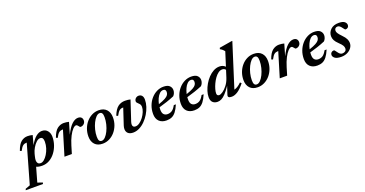

<svg xmlns="http://www.w3.org/2000/svg" viewBox="-130 -1559 5052 2657"><g transform="rotate(-20 2396.5 -230.0)"><path d="M171.5 233.5 164.5 253H-89L-82 233.5L-13 208L149.5 -362H144.5Q116 -362 93.8 -346Q71.5 -330 43.5 -277L21 -286.5Q52.5 -376.5 95 -409.5Q137.5 -442.5 188 -442.5Q208.5 -442.5 225.5 -440Q242.5 -437.5 263 -432.5L226 -297Q269 -372.5 312.5 -407.5Q356 -442.5 399.5 -442.5Q452.5 -442.5 482 -406.5Q511.5 -370.5 511.5 -316Q511.5 -255.5 491.5 -197Q471.5 -138.5 435.5 -91.2Q399.5 -44 350.5 -16Q301.5 12 243 12Q193 12 157.5 -3.5L97.5 208ZM191.5 -149Q186 -127 184 -112.5Q182 -98 182 -88.5Q182 -61.5 194.8 -45.2Q207.5 -29 236 -29Q260.5 -29 287.2 -51.2Q314 -73.5 337.5 -111.2Q361 -149 375.5 -195.2Q390 -241.5 390 -289.5Q390 -323 379.2 -339.8Q368.5 -356.5 343 -356.5Q316 -356.5 286.8 -329.8Q257.5 -303 233.8 -262.2Q210 -221.5 199.5 -180.5Z M683 -362H675.5Q647 -362 624.8 -346Q602.5 -330 575 -277L552 -286.5Q583.5 -376 627 -409Q670.5 -442 721.5 -442Q742.5 -442 759.8 -439.5Q777 -437 797.5 -432L747.5 -261Q796 -359 842 -400.8Q888 -442.5 931.5 -442.5Q964.5 -442.5 980.8 -425.5Q997 -408.5 997 -381.5Q997 -351 975.5 -331.2Q954 -311.5 925 -311.5Q915 -311.5 901.5 -332Q887 -353.5 870.5 -353.5Q850 -353.5 822.5 -324.8Q795 -296 767 -241.8Q739 -187.5 716 -112L682.5 0H573.5Z M1235.5 -442.5Q1310 -442.5 1350.2 -399.2Q1390.5 -356 1390.5 -281.5Q1390.5 -222 1370.8 -169Q1351 -116 1316 -75.2Q1281 -34.5 1234.5 -11.2Q1188 12 1135 12Q1060.5 12 1020.2 -31.2Q980 -74.5 980 -148.5Q980 -208.5 999.8 -261.5Q1019.5 -314.5 1054.5 -355.2Q1089.5 -396 1135.8 -419.2Q1182 -442.5 1235.5 -442.5ZM1135 -30Q1161.5 -30 1187.8 -56.8Q1214 -83.5 1235.5 -127Q1257 -170.5 1269.8 -222.2Q1282.5 -274 1282.5 -323.5Q1282.5 -365 1271.2 -382.8Q1260 -400.5 1235.5 -400.5Q1209 -400.5 1182.8 -373.8Q1156.5 -347 1135 -303.2Q1113.5 -259.5 1100.8 -208Q1088 -156.5 1088 -106.5Q1088 -65.5 1099.2 -47.8Q1110.5 -30 1135 -30Z M1890.5 -361.5Q1890.5 -312 1873.8 -259.8Q1857 -207.5 1827.5 -159Q1798 -110.5 1759.2 -71.8Q1720.5 -33 1675.5 -10.5Q1630.5 12 1583 12Q1535.5 12 1509.5 -11.2Q1483.5 -34.5 1483.5 -75.5Q1483.5 -99 1492.5 -126.5L1570.5 -362H1563Q1535.5 -362 1513.8 -345.5Q1492 -329 1464.5 -277L1441 -287.5Q1475.5 -375 1520 -408.2Q1564.5 -441.5 1625 -441.5Q1649 -441.5 1668 -439Q1687 -436.5 1703.5 -432L1607.5 -142Q1599.5 -117.5 1599.5 -101Q1599.5 -57.5 1643 -57.5Q1672.5 -57.5 1703.5 -79.5Q1734.5 -101.5 1760.2 -136Q1786 -170.5 1802 -209.5Q1818 -248.5 1818 -282.5Q1818 -308.5 1803.8 -325.8Q1789.5 -343 1775.5 -355.2Q1761.5 -367.5 1761.5 -379Q1761.5 -407.5 1780.8 -425Q1800 -442.5 1825 -442.5Q1854.5 -442.5 1872.5 -422Q1890.5 -401.5 1890.5 -361.5Z M2270 -153.5Q2242.5 -89 2214.2 -53Q2186 -17 2152.5 -2.5Q2119 12 2075.5 12Q2006 12 1967 -26.8Q1928 -65.5 1928 -136Q1928 -201.5 1949.5 -257.5Q1971 -313.5 2007.8 -355Q2044.5 -396.5 2091.2 -419.5Q2138 -442.5 2188.5 -442.5Q2251.5 -442.5 2278.8 -415.5Q2306 -388.5 2306 -351.5Q2306 -329 2296.8 -306.8Q2287.5 -284.5 2272.5 -270.5Q2220.5 -248.5 2161.8 -228.8Q2103 -209 2043.5 -192.5Q2042 -175 2042 -158.5Q2042 -108 2062.8 -86.8Q2083.5 -65.5 2117.5 -65.5Q2154 -65.5 2182.8 -84Q2211.5 -102.5 2239.5 -153.5ZM2172 -400.5Q2142 -400.5 2117.8 -377Q2093.5 -353.5 2076.2 -315.8Q2059 -278 2050 -236Q2115.5 -258 2150 -277.2Q2184.5 -296.5 2197.2 -316.2Q2210 -336 2210 -358.5Q2210 -400.5 2172 -400.5Z M2679 -153.5Q2651.5 -89 2623.2 -53Q2595 -17 2561.5 -2.5Q2528 12 2484.5 12Q2415 12 2376 -26.8Q2337 -65.5 2337 -136Q2337 -201.5 2358.5 -257.5Q2380 -313.5 2416.8 -355Q2453.5 -396.5 2500.2 -419.5Q2547 -442.5 2597.5 -442.5Q2660.5 -442.5 2687.8 -415.5Q2715 -388.5 2715 -351.5Q2715 -329 2705.8 -306.8Q2696.5 -284.5 2681.5 -270.5Q2629.5 -248.5 2570.8 -228.8Q2512 -209 2452.5 -192.5Q2451 -175 2451 -158.5Q2451 -108 2471.8 -86.8Q2492.5 -65.5 2526.5 -65.5Q2563 -65.5 2591.8 -84Q2620.5 -102.5 2648.5 -153.5ZM2581 -400.5Q2551 -400.5 2526.8 -377Q2502.5 -353.5 2485.2 -315.8Q2468 -278 2459 -236Q2524.5 -258 2559 -277.2Q2593.5 -296.5 2606.2 -316.2Q2619 -336 2619 -358.5Q2619 -400.5 2581 -400.5Z M3225 -117Q3171 -49 3124.2 -18.5Q3077.5 12 3035 12Q2970 12 2985 -32.5L3024.5 -153Q2980 -87 2946 -51.5Q2912 -16 2883.5 -2.2Q2855 11.5 2827 11.5Q2783.5 11.5 2756.5 -13.5Q2729.5 -38.5 2729.5 -91.5Q2729.5 -132.5 2744.2 -179.8Q2759 -227 2785.5 -273Q2812 -319 2847.8 -356.8Q2883.5 -394.5 2925.8 -417.2Q2968 -440 3014 -440Q3066 -440 3099 -406L3164 -610.5Q3139 -644 3103 -662.5L3109 -681.5L3289.5 -711.5H3304.5L3100.5 -68Q3151 -79 3207 -135ZM2845 -105.5Q2845 -68.5 2879 -68.5Q2900.5 -68.5 2934 -91.8Q2967.5 -115 3000.2 -158Q3033 -201 3052.5 -260L3086 -365Q3079 -375 3066.8 -382Q3054.5 -389 3036.5 -389Q3006 -389 2977.8 -368Q2949.5 -347 2925.2 -313.2Q2901 -279.5 2883 -240.8Q2865 -202 2855 -166.2Q2845 -130.5 2845 -105.5Z M3519 -442.5Q3593.5 -442.5 3633.8 -399.2Q3674 -356 3674 -281.5Q3674 -222 3654.2 -169Q3634.5 -116 3599.5 -75.2Q3564.5 -34.5 3518 -11.2Q3471.5 12 3418.5 12Q3344 12 3303.8 -31.2Q3263.5 -74.5 3263.5 -148.5Q3263.5 -208.5 3283.2 -261.5Q3303 -314.5 3338 -355.2Q3373 -396 3419.2 -419.2Q3465.5 -442.5 3519 -442.5ZM3418.5 -30Q3445 -30 3471.2 -56.8Q3497.5 -83.5 3519 -127Q3540.5 -170.5 3553.2 -222.2Q3566 -274 3566 -323.5Q3566 -365 3554.8 -382.8Q3543.5 -400.5 3519 -400.5Q3492.5 -400.5 3466.2 -373.8Q3440 -347 3418.5 -303.2Q3397 -259.5 3384.2 -208Q3371.5 -156.5 3371.5 -106.5Q3371.5 -65.5 3382.8 -47.8Q3394 -30 3418.5 -30Z M3853.5 -362H3846Q3817.5 -362 3795.2 -346Q3773 -330 3745.5 -277L3722.5 -286.5Q3754 -376 3797.5 -409Q3841 -442 3892 -442Q3913 -442 3930.2 -439.5Q3947.5 -437 3968 -432L3918 -261Q3966.5 -359 4012.5 -400.8Q4058.5 -442.5 4102 -442.5Q4135 -442.5 4151.2 -425.5Q4167.5 -408.5 4167.5 -381.5Q4167.5 -351 4146 -331.2Q4124.5 -311.5 4095.5 -311.5Q4085.5 -311.5 4072 -332Q4057.5 -353.5 4041 -353.5Q4020.5 -353.5 3993 -324.8Q3965.5 -296 3937.5 -241.8Q3909.5 -187.5 3886.5 -112L3853 0H3744Z M4490 -153.5Q4462.5 -89 4434.2 -53Q4406 -17 4372.5 -2.5Q4339 12 4295.5 12Q4226 12 4187 -26.8Q4148 -65.5 4148 -136Q4148 -201.5 4169.5 -257.5Q4191 -313.5 4227.8 -355Q4264.5 -396.5 4311.2 -419.5Q4358 -442.5 4408.5 -442.5Q4471.5 -442.5 4498.8 -415.5Q4526 -388.5 4526 -351.5Q4526 -329 4516.8 -306.8Q4507.5 -284.5 4492.5 -270.5Q4440.5 -248.5 4381.8 -228.8Q4323 -209 4263.5 -192.5Q4262 -175 4262 -158.5Q4262 -108 4282.8 -86.8Q4303.5 -65.5 4337.5 -65.5Q4374 -65.5 4402.8 -84Q4431.5 -102.5 4459.5 -153.5ZM4392 -400.5Q4362 -400.5 4337.8 -377Q4313.5 -353.5 4296.2 -315.8Q4279 -278 4270 -236Q4335.5 -258 4370 -277.2Q4404.5 -296.5 4417.2 -316.2Q4430 -336 4430 -358.5Q4430 -400.5 4392 -400.5Z M4578.5 -108Q4584.5 -108 4591.5 -100.5Q4598.5 -93 4615 -69.5Q4631.5 -45.5 4646.8 -36.2Q4662 -27 4677 -27Q4703.5 -27 4721 -40.8Q4738.5 -54.5 4738.5 -81Q4738.5 -101 4726.5 -122.2Q4714.5 -143.5 4677.5 -178.5Q4640 -214 4625 -243.2Q4610 -272.5 4610 -304Q4610 -361 4652.2 -401.8Q4694.5 -442.5 4770.5 -442.5Q4830 -442.5 4856 -421.8Q4882 -401 4882 -372Q4882 -351 4868 -338Q4854 -325 4832.5 -325Q4828 -325 4820.8 -331.5Q4813.5 -338 4799.5 -358.5Q4770 -401 4740.5 -401Q4718 -401 4706 -388.5Q4694 -376 4694 -354Q4694 -337.5 4707 -316.2Q4720 -295 4757 -257Q4794.5 -219 4809 -188.5Q4823.5 -158 4823.5 -130.5Q4823.5 -91.5 4800.8 -59.2Q4778 -27 4738.5 -7.5Q4699 12 4648.5 12Q4585 12 4556 -9.5Q4527 -31 4527 -59.5Q4527 -80 4541.5 -94Q4556 -108 4578.5 -108Z"/></g></svg>

Font: Newsreader Text SemiBold
Style: Italic
Weight: 600
Italic angle: -17°
Designer: Hugues Gentile
Foundry: Production Type
Version: Version 1.001